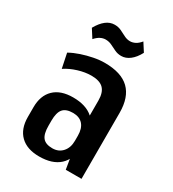

<svg xmlns="http://www.w3.org/2000/svg" viewBox="-181 -833 845 940"><g transform="rotate(30 241.5 -363.0)"><path d="M304 -187V-373Q304 -419 282.5 -440.5Q261 -462 214 -462Q179 -462 140 -450Q101 -438 71 -418L54 -500Q81 -515 112.5 -525.5Q144 -536 177 -542.5Q210 -549 239 -549Q333 -549 378.5 -505Q424 -461 424 -373V0H335ZM189 9Q120 9 82.5 -27.5Q45 -64 45 -131V-186Q45 -252 82.5 -288.5Q120 -325 190 -325Q263 -325 303 -289.5Q343 -254 343 -187V-132Q343 -64 303 -27.5Q263 9 189 9ZM225 -58Q260 -58 281.5 -82Q303 -106 303 -145V-174Q303 -215 283.5 -237Q264 -259 227 -259Q188 -259 171 -239Q154 -219 154 -173V-144Q154 -98 170.5 -78Q187 -58 225 -58ZM98 -666Q117 -700 139.5 -717.5Q162 -735 188 -735Q209 -735 225.5 -727Q242 -719 258.5 -710.5Q275 -702 292 -702Q307 -702 321.5 -709.5Q336 -717 350 -734L380 -687Q362 -653 339 -635.5Q316 -618 291 -618Q270 -618 253 -626.5Q236 -635 220 -642.5Q204 -650 186 -650Q171 -650 156.5 -642.5Q142 -635 128 -619Z"/></g></svg>

Font: Pathway Extreme Condensed SemiBold
Style: Regular
Weight: 600
Width: 3
Version: Version 1.001;gftools[0.9.26]